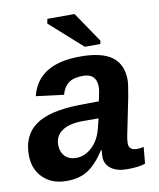

<svg xmlns="http://www.w3.org/2000/svg" viewBox="-83 -799 723 875"><g transform="rotate(-10 278.0 -361.5)"><path d="M436 5Q388 5 361 -15.5Q334 -36 334 -70Q334 -83 336 -101H333Q292 -39 252.5 -14.5Q213 10 155 10Q87 10 46 -30.5Q5 -71 5 -136Q5 -227 68 -272.5Q131 -318 269 -321L362 -322Q373 -371 373 -386Q373 -449 311 -449Q267 -449 243.5 -431.5Q220 -414 211 -379L83 -395Q118 -538 313 -538Q414 -538 461 -502.5Q508 -467 508 -394Q508 -378 497 -317L462 -145Q458 -125 458 -110Q458 -78 497 -78Q512 -78 527 -82L520 -6Q493 5 436 5ZM336 -201 347 -246H268Q210 -245 177.5 -222.5Q145 -200 145 -159Q145 -125 164.5 -105.5Q184 -86 216 -86Q257 -86 290 -117.5Q323 -149 336 -201ZM414 -578H342L192 -712L196 -733H322L417 -593Z"/></g></svg>

Font: Libra Sans
Style: Bold Italic
Weight: 700
Italic angle: -12°
Foundry: Context Ltd
Version: Version 1.002